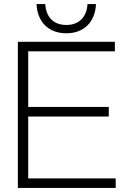

<svg xmlns="http://www.w3.org/2000/svg" viewBox="-20 -926 622 946"><path d="M68 0H550V-47H119V-352H516V-399H119V-673H546V-720H68ZM160 -906C164 -818 219 -762 307 -762C394 -762 449 -818 453 -906H411C407 -839 367 -803 307 -803C246 -803 207 -839 203 -906Z"/></svg>

Font: Aspekta 200
Style: Regular
Weight: 200
Designer: Ivo Dolenc
Version: Version 2.000